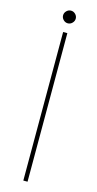

<svg xmlns="http://www.w3.org/2000/svg" viewBox="-126 -843 442 879"><g transform="rotate(15 95.0 -404.0)"><path d="M85 0V-704H105V0ZM95 -748Q83 -748 74 -757Q65 -766 65 -778Q65 -790 74 -799Q83 -808 95 -808Q107 -808 116 -799Q125 -790 125 -778Q125 -766 116 -757Q107 -748 95 -748Z"/></g></svg>

Font: Poppins Variable
Style: Regular
Weight: 100
Designer: Jonny Pinhorn
Foundry: Indian Type Foundry
Version: Version 6.000